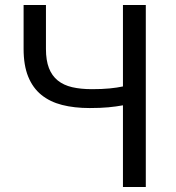

<svg xmlns="http://www.w3.org/2000/svg" viewBox="-20 -753 707 773"><path d="M475 -329Q448 -324 416.5 -321Q385 -318 341 -318Q279 -318 230 -330.5Q181 -343 146.5 -371Q112 -399 93.5 -444.5Q75 -490 75 -556V-733H165V-556Q165 -510 177 -479Q189 -448 212.5 -429Q236 -410 270.5 -402Q305 -394 350 -394Q391 -394 421.5 -397Q452 -400 475 -405V-733H567V0H475Z"/></svg>

Font: SpoqaHanSansJP-Regular
Style: Regular
Weight: 400
Designer: [Source Han Sans]
Ryoko NISHIZUKA  (kana & ideographs); Paul D. Hunt (Latin, Greek & Cyrillic); Wenlong ZHANG  (bopomofo
Foundry: Spoqa (http://bi.spoqa.com)
Version: Version 1.002.20150607